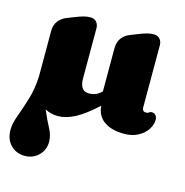

<svg xmlns="http://www.w3.org/2000/svg" viewBox="-111 -598 909 945"><g transform="rotate(15 344.0 -126.0)"><path d="M542 14Q478 14 440 -12.8Q402 -39.5 398.5 -90.5Q336.5 -33.5 290.8 -9.8Q245 14 206 14Q169 14 139 -2Q158.5 45 177.5 79.8Q196.5 114.5 196.5 148Q196.5 190.5 167.5 218Q138.5 245.5 98.5 245.5Q55 245.5 26.2 216.8Q-2.5 188 -2.5 138Q-2.5 108 13 65.8Q28.5 23.5 45.2 -30.5Q62 -84.5 65 -150.5V-381Q65 -412 80.2 -432.5Q95.5 -453 121 -463L159 -478Q184.5 -488 201 -492.5Q217.5 -497 236 -497Q255 -497 266 -484.2Q277 -471.5 277 -452V-197Q277 -133 324 -133Q339 -133 353.8 -138Q368.5 -143 384 -157L388 -161V-381Q388 -412 403.2 -432.5Q418.5 -453 444 -463L482 -478Q507.5 -488 524 -492.5Q540.5 -497 559 -497Q578 -497 589 -484.2Q600 -471.5 600 -452V-135Q600 -127.5 604.2 -121.2Q608.5 -115 619 -115Q630.5 -115 634.2 -119.5Q638 -124 647 -124Q660.5 -124 667.8 -114.8Q675 -105.5 675 -92Q675 -67 658.8 -42.5Q642.5 -18 612.8 -2Q583 14 542 14Z"/></g></svg>

Font: Fraunces 9pt S100 Black
Style: Regular
Weight: 900
Version: Version 1.000; ttfautohint (v1.8.3)